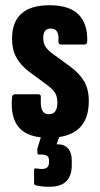

<svg xmlns="http://www.w3.org/2000/svg" viewBox="-20 -520 382 733"><path d="M166 6Q87 6 53 -32.5Q19 -71 26 -148Q27 -160 37 -160H127Q137 -160 136 -148Q134 -114 141 -99Q148 -84 167 -84Q199 -84 199 -128Q199 -151 190.5 -165Q182 -179 162 -194L89 -248Q59 -271 42.5 -300.5Q26 -330 26 -372Q26 -500 169 -500Q245 -500 280 -464.5Q315 -429 313 -362Q313 -350 302 -350H213Q202 -350 203 -364Q207 -411 174 -411Q145 -411 145 -376Q145 -357 152.5 -344Q160 -331 178 -317L248 -266Q284 -239 301.5 -209Q319 -179 319 -134Q319 6 166 6ZM169 193Q139 193 118 188Q110 186 110 179V131Q110 121 117 123Q121 123 126.5 124Q132 125 140 125Q167 125 167 101V92Q167 79 159 74.5Q151 70 139 70H129Q123 70 123 64Q123 59 122.5 52.5Q122 46 124 43L148 -35Q151 -44 158 -44H210Q222 -44 218 -31L196 31H202Q226 31 240 47Q254 63 254 92V111Q254 150 233.5 171.5Q213 193 169 193Z"/></svg>

Font: Sofia Sans Extra Condensed ExtraBold
Style: Regular
Weight: 800
Designer: Botio Nikoltchev, Ani Petrova
Foundry: lettersoup
Version: Version 4.101; ttfautohint (v1.8.4.7-5d5b)